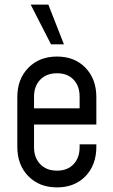

<svg xmlns="http://www.w3.org/2000/svg" viewBox="-20 -800 489 832"><path d="M227 12Q150.5 12 102.8 -36.5Q55 -85 55 -164.5V-379Q55 -457.5 102.8 -506.2Q150.5 -555 227 -555Q303.5 -555 350.5 -506.2Q397.5 -457.5 397.5 -379V-260.5H127.5V-162Q127.5 -116.5 154.5 -88.5Q181.5 -60.5 227 -60.5Q272.5 -60.5 298.8 -88.5Q325 -116.5 325 -162V-174.5H397.5V-164.5Q397.5 -85 350.5 -36.5Q303.5 12 227 12ZM227 -482.5Q181.5 -482.5 154.5 -454.8Q127.5 -427 127.5 -381.5V-330.5H325V-381.5Q325 -427 298.8 -454.8Q272.5 -482.5 227 -482.5ZM201 -608 113 -780H189.5L257 -608Z"/></svg>

Font: Mohave
Style: Regular
Weight: 400
Designer: Gumpita Rahayu
Foundry: Tokotype
Version: Version 2.003; ttfautohint (v1.8.3)